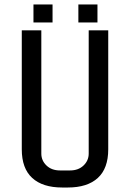

<svg xmlns="http://www.w3.org/2000/svg" viewBox="-20 -835 580 855"><path d="M214 -815V-735H129V-815ZM414 -815V-735H329V-815ZM282 0H257Q170 0 123.5 -42.5Q77 -85 77 -170V-700H164V-151Q164 -120 187 -98Q210 -76 247 -76H292Q329 -76 352 -98Q375 -120 375 -151V-700H462V-170Q462 -85 415.5 -42.5Q369 0 282 0Z"/></svg>

Font: Share Tech Mono
Style: Regular
Weight: 400
Designer: Ralph Oliver du Carrois
Foundry: Ralph Oliver du Carrois
Version: Version 1.003